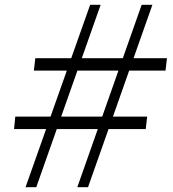

<svg xmlns="http://www.w3.org/2000/svg" viewBox="-20 -785 725 805"><path d="M87 0 358 -765H402L132 0ZM39 -244 44 -296H597L591 -244ZM122 -489 128 -541H680L674 -489ZM304 0 574 -765H619L349 0Z"/></svg>

Font: Roboto Serif ExtraLight
Style: Italic
Weight: 250
Italic angle: -10°
Designer: Greg Gazdowicz
Foundry: Commercial Type
Version: Version 1.008